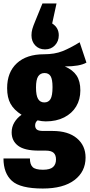

<svg xmlns="http://www.w3.org/2000/svg" viewBox="-29 -860 517 1104"><path d="M468 -500Q430 -478 344 -478Q390 -458 411.5 -425.5Q433 -393 433 -340Q433 -288 409 -248Q385 -208 340 -185Q295 -162 234 -162Q213 -162 187 -168Q173 -157 173 -139Q173 -123 183 -115Q193 -107 220 -107H273Q363 -107 413 -65Q463 -23 463 46Q463 127 399 175.5Q335 224 217 224Q88 224 39.5 180Q-9 136 -9 51H143Q143 85 158.5 100.5Q174 116 218 116Q259 116 276 100.5Q293 85 293 57Q293 31 279 18.5Q265 6 234 6H193Q112 6 75 -22Q38 -50 38 -99Q38 -130 53.5 -156Q69 -182 95 -200Q51 -228 31.5 -263.5Q12 -299 12 -353Q12 -445 68 -496.5Q124 -548 224 -548Q285 -548 329.5 -565.5Q374 -583 429 -617ZM178 -357Q178 -311 190 -291Q202 -271 226 -271Q250 -271 261.5 -290.5Q273 -310 273 -359Q273 -404 262 -422Q251 -440 227 -440Q203 -440 190.5 -421Q178 -402 178 -357ZM152 -657Q152 -676 157 -693.5Q162 -711 175 -742L215 -840H296L271 -725Q309 -701 309 -657Q309 -623 287 -599.5Q265 -576 230 -576Q195 -576 173.5 -599Q152 -622 152 -657Z"/></svg>

Font: Fira Sans Compressed ExtraBold
Style: Regular
Weight: 800
Width: 1
Designer: bBox Type GmbH & Carrois Corporate GbR & Edenspiekermann AG
Foundry: bBox Type GmbH & Carrois Corporate GbR & Edenspiekermann AG
Version: Version 4.301